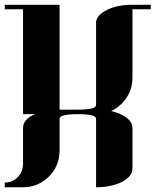

<svg xmlns="http://www.w3.org/2000/svg" viewBox="-20 -481 655 809"><path d="M0 288.1Q32.2 288.1 54.2 266.1Q75.7 244.6 77.1 210.9V58.1Q77.1 21 127.9 0H77.1V-441.9H0V-460.9H231V-19H308.1Q384.8 -19 384.8 -38.1V-384.8Q384.8 -416 430.2 -439Q473.6 -460.9 538.1 -460.9H615.2V-441.9H538.1V-153.8Q538.1 -89.8 493.2 -44.9Q471.2 -22.9 448.2 -13.2Q473.6 -7.3 494.1 2.9Q538.1 25.9 538.1 58.1V231Q538.1 261.7 493.2 286.1Q446.8 308.1 384.8 308.1V19Q384.8 0 308.1 0Q231 0 231 19V153.8Q231 218.3 186 263.2Q139.6 308.1 77.1 308.1H0Z"/></svg>

Font: Hjet
Style: Regular
Weight: 400
Designer: T. Christopher White
Version: Version 1.2